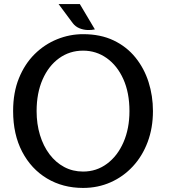

<svg xmlns="http://www.w3.org/2000/svg" viewBox="-20 -910 830 944"><path d="M388.5 14Q289 14 211.2 -32.5Q133.5 -79 89 -164Q44.5 -249 44.5 -364Q44.5 -455 73 -525.2Q101.5 -595.5 150.2 -643.8Q199 -692 260.8 -717Q322.5 -742 388.5 -742Q474.5 -742 538.8 -711.2Q603 -680.5 646 -627.2Q689 -574 710.5 -506.2Q732 -438.5 732 -364Q732 -281 706 -211.8Q680 -142.5 633.2 -92Q586.5 -41.5 524 -13.8Q461.5 14 388.5 14ZM388.5 -66.5Q454.5 -66.5 506.2 -105Q558 -143.5 587.2 -210.8Q616.5 -278 616.5 -364Q616.5 -454 586.5 -520.8Q556.5 -587.5 504.8 -624.2Q453 -661 388.5 -661Q322.5 -661 270.8 -623.8Q219 -586.5 189.5 -519.5Q160 -452.5 160 -364Q160 -300.5 176.5 -246.2Q193 -192 223.2 -151.8Q253.5 -111.5 295.5 -89Q337.5 -66.5 388.5 -66.5ZM446.5 -765.5Q429.5 -761.5 409 -762.5Q388.5 -763.5 369.5 -771.5Q350.5 -779.5 337.5 -796.5L268 -890H372.5Z"/></svg>

Font: Expletus Sans Medium
Style: Regular
Weight: 500
Version: Version 7.500